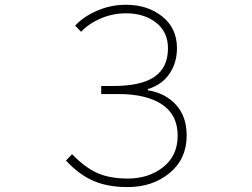

<svg xmlns="http://www.w3.org/2000/svg" viewBox="-20 -759 1040 792"><path d="M506.8 12.7Q423.8 12.7 364.7 -13.2Q305.7 -39.1 252 -96.7L277.3 -123Q331.1 -67.4 382.3 -44.9Q433.6 -22.5 506.8 -22.5Q593.8 -22.5 653.3 -69.8Q712.9 -117.2 712.9 -199.2Q712.9 -285.2 648.4 -328.1Q584 -371.1 467.8 -371.1H397.5V-404.3H446.3Q563.5 -404.3 618.2 -442.9Q672.9 -481.4 672.9 -559.6Q672.9 -627 624 -665.5Q575.2 -704.1 500 -704.1Q445.3 -704.1 396 -683.1Q346.7 -662.1 314.5 -627.9L290 -653.3Q324.2 -690.4 380.4 -714.8Q436.5 -739.3 500 -739.3Q588.9 -739.3 649.4 -690.9Q710 -642.6 710 -560.5Q710 -499 678.2 -453.6Q646.5 -408.2 589.8 -391.6V-386.7Q662.1 -375 706.1 -326.7Q750 -278.3 750 -200.2Q750 -103.5 679.7 -45.4Q609.4 12.7 506.8 12.7Z"/></svg>

Font: GenEi Gothic M ExtraLight
Style: Regular
Weight: 200
Designer: o_tamon (Modified); [Source Han Sans]
Ryoko NISHIZUKA  (kana & ideographs); Paul D. Hunt (Latin, Greek & Cyrillic); Wenl
Version: Version 1.1a;Original Version 1.004